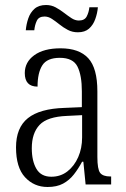

<svg xmlns="http://www.w3.org/2000/svg" viewBox="-20 -737 503 767"><path d="M170 10Q116 10 80 -29Q44 -68 44 -148Q44 -227 91.5 -265Q139 -303 238 -306L307 -309V-372Q307 -436 289.5 -471Q272 -506 219 -506Q168 -506 149 -476Q130 -446 130 -391Q79 -391 79 -445Q79 -489 117 -516.5Q155 -544 222 -544Q296 -544 332.5 -504.5Q369 -465 369 -372V-110Q369 -61 380 -46.5Q391 -32 421 -32H424V0H322L313 -91H308Q293 -63 275 -40Q257 -17 232 -3.5Q207 10 170 10ZM185 -31Q222 -31 249.5 -52.5Q277 -74 292.5 -109.5Q308 -145 308 -188V-277L248 -274Q169 -271 138 -238Q107 -205 107 -145Q107 -94 125.5 -62.5Q144 -31 185 -31ZM291 -608Q269 -608 251 -617.5Q233 -627 217.5 -639.5Q202 -652 187.5 -661.5Q173 -671 158 -671Q135 -671 127 -654Q119 -637 117 -616H83Q85 -640 93 -663.5Q101 -687 118 -702Q135 -717 164 -717Q185 -717 202.5 -707.5Q220 -698 235.5 -686Q251 -674 265.5 -664.5Q280 -655 295 -655Q318 -655 326.5 -671.5Q335 -688 337 -708H371Q369 -684 360.5 -660.5Q352 -637 335.5 -622.5Q319 -608 291 -608Z"/></svg>

Font: Noto Serif Tamil Condensed Light
Style: Italic
Weight: 300
Width: 3
Italic angle: -12°
Designer: Indian Type Foundry, Tom Grace, and the Monotype Design Team
Foundry: Monotype Imaging Inc.
Version: Version 2.003; ttfautohint (v1.8.4.7-5d5b)